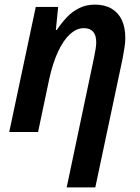

<svg xmlns="http://www.w3.org/2000/svg" viewBox="-20 -572 608 832"><path d="M388 -325Q392 -345 394.5 -360.5Q397 -376 397 -389Q397 -419 383.5 -434.5Q370 -450 343 -450Q312 -450 283 -423.5Q254 -397 231 -347Q208 -297 193 -228L145 0H20L135 -542H232L222 -442H226Q246 -472 269.5 -497Q293 -522 323.5 -537Q354 -552 391 -552Q434 -552 463.5 -534.5Q493 -517 508 -485Q523 -453 523 -407Q523 -386 519 -363Q515 -340 511 -317L393 240H269Z"/></svg>

Font: Noto Sans Display SemiBold
Style: Italic
Weight: 600
Italic angle: -12°
Designer: Monotype Design Team
Foundry: Monotype Imaging Inc.
Version: Version 2.003